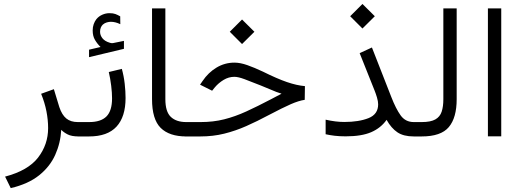

<svg xmlns="http://www.w3.org/2000/svg" viewBox="-20 -695 2653 978"><path d="M292 -33.7Q288.1 34.2 261.2 94Q234.4 153.8 179.2 198Q124 242.2 34.7 263.2L5.9 204.6Q123 173.8 174.1 107.4Q225.1 41 225.1 -42.5Q225.1 -83.5 216.6 -127.7Q208 -171.9 189.5 -217.3L254.4 -240.7L282.2 -149.4Q295.4 -109.9 317.6 -91.6Q339.8 -73.2 376.5 -73.2H395.5V0H381.3Q344.7 0 324.7 -10.3Q304.7 -20.5 292 -33.7Z M619.6 -195.8Q619.6 -100.1 573.5 -50Q527.3 0 434.1 0H376V-73.2H434.1Q493.7 -73.2 522.2 -101.8Q550.8 -130.4 550.8 -194.3Q550.8 -222.2 546.4 -258.3Q542 -294.4 534.2 -328.1L600.6 -344.2Q610.8 -307.6 615.2 -268.6Q619.6 -229.5 619.6 -195.8ZM492.2 -455.6Q475.6 -471.7 463.9 -491.5Q452.1 -511.2 452.1 -539.6Q452.1 -557.6 457.3 -572Q462.4 -586.4 471.2 -597.7Q483.4 -612.3 501.2 -620.1Q519 -627.9 537.6 -627.9Q556.2 -627.9 567.9 -623.5Q579.6 -619.1 592.3 -611.8L592.8 -571.8Q567.9 -584 544.4 -584Q535.2 -584 523.9 -580.8Q512.7 -577.6 503.9 -569.8Q497.6 -564 493.7 -554.9Q489.7 -545.9 489.7 -533.2Q489.7 -515.6 501.7 -500.2Q513.7 -484.9 538.6 -477.5Q540.5 -477.1 543.5 -476.1Q546.4 -475.1 550.3 -475.1Q553.7 -475.1 556.2 -475.6L611.3 -486.8V-446.3L433.6 -403.8V-441.9Z M941.9 0H928.7Q842.3 0 798.3 -43.7Q754.4 -87.4 754.4 -190.4V-652.3H822.3V-189.9Q822.3 -126 850.1 -99.6Q877.9 -73.2 928.7 -73.2H941.9Z M1150.4 -533.2 1212.9 -595.7 1275.9 -533.2 1212.9 -470.7ZM922.4 0V-73.2H1002Q1066.4 -73.2 1121.8 -87.2Q1177.2 -101.1 1234.4 -127.2Q1291.5 -153.3 1360.4 -189.5L1414.1 -217.8Q1397 -223.1 1387.5 -226.8Q1377.9 -230.5 1361.6 -237.5Q1345.2 -244.6 1307.6 -259.8Q1257.8 -279.8 1225.6 -291.7Q1193.4 -303.7 1173.8 -303.7Q1145 -303.7 1119.1 -288.1Q1093.3 -272.5 1074.7 -250.5L1060.5 -232.9L999 -263.7L1011.7 -282.2Q1041 -325.7 1083 -350.8Q1125 -376 1174.3 -376Q1203.6 -376 1239.7 -363.3Q1275.9 -350.6 1319.3 -330.1Q1392.1 -293.9 1441.9 -276.9Q1491.7 -259.8 1533.2 -256.3L1532.2 -186.5Q1502 -182.1 1461.2 -164.3Q1420.4 -146.5 1349.1 -108.9Q1289.6 -77.1 1234.4 -52.7Q1179.2 -28.3 1122.3 -14.2Q1065.4 0 1000.5 0Z M1763.7 -612.3 1826.2 -674.8 1889.2 -612.3 1826.2 -549.8ZM1638.7 -85.4Q1690.4 -73.7 1733.4 -73.7Q1808.1 -73.7 1857.2 -93.3Q1906.2 -112.8 1906.2 -163.6Q1906.2 -178.7 1900.1 -199Q1894 -219.2 1888.2 -233.4L1812 -424.3L1874.5 -453.1L1973.1 -201.2Q1996.6 -140.6 2021 -106.9Q2045.4 -73.2 2087.9 -73.2H2108.4V0H2087.9Q2035.6 0 2004.4 -21Q1973.1 -42 1949.2 -84.5Q1919.9 -43 1870.8 -21.7Q1821.8 -0.5 1740.7 -0.5Q1710 -0.5 1685.3 -3.4Q1660.6 -6.3 1638.7 -11.2Z M2088.9 0V-73.2H2128.4Q2173.8 -73.2 2197.5 -86.7Q2221.2 -100.1 2229.7 -126.2Q2238.3 -152.3 2238.3 -189.5V-652.3H2306.2V-189.9Q2306.2 -95.2 2266.1 -47.6Q2226.1 0 2127.9 0Z M2465.3 -652.3H2533.2V-0.5H2465.3Z"/></svg>

Font: Vazir Light
Style: Light
Weight: 300
Designer: Saber Rastikerdar
Foundry: Saber Rastikerdar
Version: Version 30.0.0